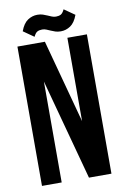

<svg xmlns="http://www.w3.org/2000/svg" viewBox="-93 -896 613 950"><g transform="rotate(-10 213.5 -421.0)"><path d="M138 -507V0H39V-700H177L290 -281V-700H388V0H275ZM253 -813Q267 -813 277 -818Q287 -823 296 -842L349 -805Q335 -767 312.5 -752Q290 -737 264 -737Q248 -737 236.5 -741Q225 -745 214.5 -749.5Q204 -754 194.5 -758Q185 -762 174 -762Q160 -762 150 -757Q140 -752 131 -733L78 -770Q92 -808 114.5 -823Q137 -838 163 -838Q179 -838 190.5 -834Q202 -830 212.5 -825.5Q223 -821 232.5 -817Q242 -813 253 -813Z"/></g></svg>

Font: Bebas Neue
Style: Regular
Weight: 400
Designer: Ryoichi Tsunekawa
Foundry: Ryoichi Tsunekawa
Version: Version 1.300